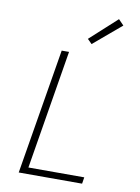

<svg xmlns="http://www.w3.org/2000/svg" viewBox="-103 -1039 806 1107"><g transform="rotate(10 300.0 -485.5)"><path d="M86 0 208 -735H251L136 -38H463L457 0ZM371 -802 345 -828 502 -971 533 -939Z"/></g></svg>

Font: Iosevka SS04 XLt Ex Obl
Style: Regular
Weight: 200
Width: 7
Italic angle: -9°
Monospace: yes
Designer: Belleve Invis
Foundry: Belleve Invis
Version: Version 19.0.0; ttfautohint (v1.8.4)